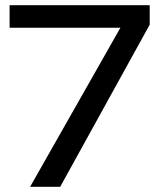

<svg xmlns="http://www.w3.org/2000/svg" viewBox="-20 -720 614 740"><path d="M96 0 444 -613H17V-700H557V-625L212 0Z"/></svg>

Font: Red Hat Display Medium
Style: Regular
Weight: 500
Designer: Pentagram / MCKL
Foundry: Pentagram / MCKL
Version: Version 1.005; Red Hat Display Medium